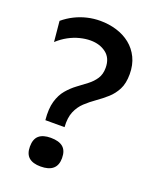

<svg xmlns="http://www.w3.org/2000/svg" viewBox="-130 -750 674 837"><g transform="rotate(20 206.5 -331.0)"><path d="M112 -185Q107 -237 117 -271.5Q127 -306 146.5 -329Q166 -352 189 -369Q212 -386 233 -402Q254 -418 267.5 -438.5Q281 -459 281 -489Q281 -534 251.5 -556.5Q222 -579 179 -579Q156 -579 130 -572.5Q104 -566 79 -552.5Q54 -539 31 -518L22 -613Q46 -633 73 -646.5Q100 -660 129.5 -667Q159 -674 190 -674Q230 -674 266 -663Q302 -652 329.5 -630Q357 -608 373 -575Q389 -542 389 -499Q389 -456 374.5 -428Q360 -400 337.5 -380Q315 -360 290 -342.5Q265 -325 243.5 -305Q222 -285 210 -256.5Q198 -228 201 -185ZM161 12Q125 12 106.5 -4Q88 -20 88 -54Q88 -89 106.5 -105Q125 -121 161 -121Q199 -121 218 -105Q237 -89 237 -54Q237 12 161 12Z"/></g></svg>

Font: Bricolage Grotesque 96pt ExtraBold Medium
Style: Regular
Weight: 500
Version: Version 1.001;gftools[0.9.33.dev8+g029e19f]